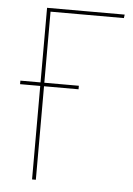

<svg xmlns="http://www.w3.org/2000/svg" viewBox="-51 -720 527 759"><g transform="rotate(5 213.0 -340.5)"><path d="M120 -667V-385H257V-371H120V0H105V-371H25V-385H105V-681H413L411 -667Z"/></g></svg>

Font: Fira Sans Compressed Hair
Style: Regular
Weight: 100
Width: 1
Designer: bBox Type GmbH & Carrois Corporate GbR & Edenspiekermann AG
Foundry: bBox Type GmbH & Carrois Corporate GbR & Edenspiekermann AG
Version: Version 4.301